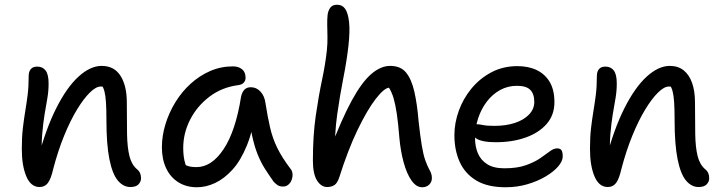

<svg xmlns="http://www.w3.org/2000/svg" viewBox="-20 -780 3049 810"><path d="M530 9Q500 9 477 -18.5Q454 -46 441.5 -108.5Q429 -171 429 -272Q429 -320 427 -349Q425 -378 420.5 -395Q416 -412 408 -422Q400 -432 388 -443Q408 -444 422.5 -438.5Q437 -433 444 -418.5Q451 -404 452 -380Q438 -401 428.5 -408Q419 -415 405 -415Q385 -415 359 -389.5Q333 -364 305 -318Q277 -272 251 -208.5Q225 -145 205 -69Q195 -25 182 -8Q169 9 147 9Q110 9 91 -36Q72 -81 72 -151Q72 -202 76.5 -240Q81 -278 86.5 -311Q92 -344 96.5 -379Q101 -414 101 -459Q101 -478 110 -488.5Q119 -499 137 -499Q160 -499 172.5 -482.5Q185 -466 185 -428Q185 -395 179.5 -364Q174 -333 168 -297Q162 -261 158 -213.5Q154 -166 157 -102L139 -107Q173 -236 217.5 -324Q262 -412 311.5 -457Q361 -502 409 -502Q462 -502 488.5 -460Q515 -418 515 -348Q515 -270 516 -214Q517 -158 526 -122Q535 -86 557 -67Q567 -59 571 -49.5Q575 -40 575 -27Q575 -14 564.5 -2.5Q554 9 530 9Z M811 10Q766 10 732.5 -11Q699 -32 681 -70Q663 -108 663 -159Q663 -207 678 -256Q693 -305 720 -349Q747 -393 784.5 -427Q822 -461 867 -480.5Q912 -500 963 -500Q986 -500 1001 -488Q1016 -476 1016 -452Q1016 -440 1008.5 -431.5Q1001 -423 986 -421Q916 -412 863.5 -372Q811 -332 782 -275Q753 -218 753 -156Q753 -127 758 -103.5Q763 -80 780 -43L728 -112Q751 -89 766.5 -82Q782 -75 809 -75Q873 -75 923.5 -151Q974 -227 997 -372Q1001 -391 1011 -401.5Q1021 -412 1038 -412Q1062 -412 1079 -393.5Q1096 -375 1100 -345Q1109 -287 1119.5 -241.5Q1130 -196 1150 -155.5Q1170 -115 1204 -70Q1213 -60 1214 -47Q1215 -34 1210.5 -21.5Q1206 -9 1196.5 -1Q1187 7 1174 7Q1160 7 1151 1Q1142 -5 1134 -14Q1115 -41 1098 -67.5Q1081 -94 1067 -128.5Q1053 -163 1043 -210.5Q1033 -258 1029 -323L1062 -324Q1048 -232 1022 -167.5Q996 -103 961 -64.5Q926 -26 887.5 -8Q849 10 811 10Z M1360 9Q1335 9 1317.5 -18.5Q1300 -46 1300 -103Q1300 -208 1312 -291Q1324 -374 1338.5 -442.5Q1353 -511 1359 -568Q1362 -598 1361.5 -624Q1361 -650 1360.5 -673.5Q1360 -697 1362 -717Q1364 -734 1373 -747Q1382 -760 1402 -760Q1424 -760 1436 -743Q1448 -726 1452.5 -688.5Q1457 -651 1450 -587Q1443 -524 1428.5 -451Q1414 -378 1402.5 -296.5Q1391 -215 1393 -128L1371 -145Q1421 -277 1463.5 -355Q1506 -433 1546 -467.5Q1586 -502 1626 -502Q1670 -502 1693 -474Q1716 -446 1728 -393.5Q1740 -341 1746 -268Q1753 -204 1759.5 -165.5Q1766 -127 1774 -104.5Q1782 -82 1791 -65Q1796 -57 1799 -48Q1802 -39 1802 -29Q1802 -12 1790.5 -1Q1779 10 1761 10Q1736 10 1716 -18.5Q1696 -47 1683 -94.5Q1670 -142 1665 -197Q1660 -260 1654 -300Q1648 -340 1640.5 -365.5Q1633 -391 1621 -410Q1600 -408 1564.5 -362Q1529 -316 1488.5 -232Q1448 -148 1411 -31Q1403 -7 1390.5 1Q1378 9 1360 9Z M2113 10Q2037 10 1989.5 -18.5Q1942 -47 1919.5 -96.5Q1897 -146 1897 -210Q1897 -261 1915.5 -312.5Q1934 -364 1969 -406.5Q2004 -449 2053 -475Q2102 -501 2163 -501Q2210 -501 2245 -484Q2280 -467 2299.5 -433.5Q2319 -400 2319 -349Q2319 -295 2286.5 -257.5Q2254 -220 2198 -200Q2142 -180 2072 -180Q2012 -180 1988 -196.5Q1964 -213 1964 -233Q1964 -245 1970 -250.5Q1976 -256 1990 -256Q2001 -256 2017.5 -252.5Q2034 -249 2065 -249Q2115 -249 2152.5 -261.5Q2190 -274 2212 -297Q2234 -320 2234 -350Q2234 -384 2217 -401Q2200 -418 2161 -418Q2122 -418 2089.5 -400Q2057 -382 2033.5 -351Q2010 -320 1997 -280.5Q1984 -241 1984 -198Q1984 -162 1996 -133.5Q2008 -105 2035 -87.5Q2062 -70 2108 -70Q2162 -70 2198.5 -83Q2235 -96 2259 -112.5Q2283 -129 2299.5 -141.5Q2316 -154 2330 -154Q2344 -154 2349 -146Q2354 -138 2354 -120Q2354 -100 2334.5 -77.5Q2315 -55 2281 -35Q2247 -15 2204 -2.5Q2161 10 2113 10Z M2927 9Q2897 9 2874 -18.5Q2851 -46 2838.5 -108.5Q2826 -171 2826 -272Q2826 -320 2824 -349Q2822 -378 2817.5 -395Q2813 -412 2805 -422Q2797 -432 2785 -443Q2805 -444 2819.5 -438.5Q2834 -433 2841 -418.5Q2848 -404 2849 -380Q2835 -401 2825.5 -408Q2816 -415 2802 -415Q2782 -415 2756 -389.5Q2730 -364 2702 -318Q2674 -272 2648 -208.5Q2622 -145 2602 -69Q2592 -25 2579 -8Q2566 9 2544 9Q2507 9 2488 -36Q2469 -81 2469 -151Q2469 -202 2473.5 -240Q2478 -278 2483.5 -311Q2489 -344 2493.5 -379Q2498 -414 2498 -459Q2498 -478 2507 -488.5Q2516 -499 2534 -499Q2557 -499 2569.5 -482.5Q2582 -466 2582 -428Q2582 -395 2576.5 -364Q2571 -333 2565 -297Q2559 -261 2555 -213.5Q2551 -166 2554 -102L2536 -107Q2570 -236 2614.5 -324Q2659 -412 2708.5 -457Q2758 -502 2806 -502Q2841 -502 2864.5 -483Q2888 -464 2900 -429.5Q2912 -395 2912 -348Q2912 -270 2913 -214Q2914 -158 2923 -122Q2932 -86 2954 -67Q2964 -59 2968 -49.5Q2972 -40 2972 -27Q2972 -14 2961.5 -2.5Q2951 9 2927 9Z"/></svg>

Font: Shantell Sans Light
Style: Regular
Weight: 400
Version: Version 1.011;[c5ecc13dd]